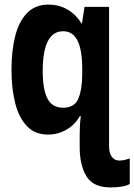

<svg xmlns="http://www.w3.org/2000/svg" viewBox="-20 -576 585 836"><path d="M464 240Q387 241 357 192.5Q327 144 327 65V9Q327 -5 328 -28Q329 -51 332 -70H327Q307 -33 269.5 -11.5Q232 10 189 10Q132 10 97 -27Q62 -64 46 -127.5Q30 -191 30 -272Q30 -354 46 -418Q62 -482 97.5 -519Q133 -556 192 -556Q235 -556 272 -535.5Q309 -515 334 -475H337L348 -546H455V61Q455 91 467 107Q479 123 498 123Q512 123 522.5 120.5Q533 118 545 114V225Q532 233 509.5 236.5Q487 240 464 240ZM255 -107Q305 -107 321.5 -147.5Q338 -188 338 -255V-278Q338 -440 255 -440Q166 -440 166 -266Q166 -187 186.5 -147Q207 -107 255 -107Z"/></svg>

Font: Noto Sans Mono ExtraCondensed
Style: Bold
Weight: 700
Width: 2
Designer: Monotype Design Team
Foundry: Monotype Imaging Inc.
Version: Version 2.014